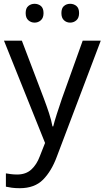

<svg xmlns="http://www.w3.org/2000/svg" viewBox="-20 -750 550 1010"><path d="M1 -536H95L211 -231Q226 -191 238 -154.5Q250 -118 256 -85H260Q266 -110 279 -150.5Q292 -191 306 -232L415 -536H510L279 74Q251 150 206.5 195Q162 240 84 240Q60 240 42 237.5Q24 235 11 232V162Q22 164 37.5 166Q53 168 70 168Q116 168 144.5 142Q173 116 189 73L217 2ZM115 -681Q115 -707 129 -718.5Q143 -730 162 -730Q181 -730 195 -718.5Q209 -707 209 -681Q209 -656 195 -643.5Q181 -631 162 -631Q143 -631 129 -643.5Q115 -656 115 -681ZM303 -681Q303 -707 316.5 -718.5Q330 -730 349 -730Q368 -730 382 -718.5Q396 -707 396 -681Q396 -656 382 -643.5Q368 -631 349 -631Q330 -631 316.5 -643.5Q303 -656 303 -681Z"/></svg>

Font: Noto Sans Deseret
Style: Regular
Weight: 400
Designer: Monotype Design Team
Foundry: Monotype Imaging Inc.
Version: Version 2.001; ttfautohint (v1.8.4.7-5d5b)